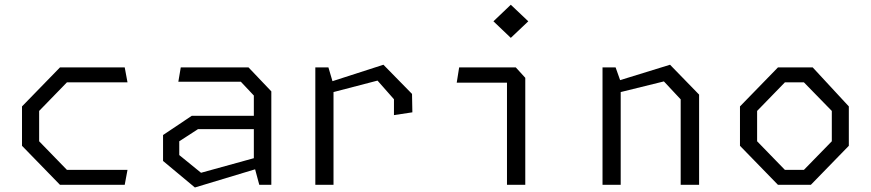

<svg xmlns="http://www.w3.org/2000/svg" viewBox="-20 -798 3760 829"><path d="M239 0H518.5L530.5 -64.5H269L149 -188V-319L269 -442.5H530.5L518.5 -507H239L75 -338.5V-168.5Z M1099.5 0H1151.5V-403.5L1053 -507H760.5L750 -445H1020L1076 -385.5V-298H808L684 -215V-103L821.5 11.5L1081.5 -67ZM754 -128.5V-188L835 -240.5H1076V-115L848 -52Z M1681 -301 1760.5 -313 1759 -392.5 1635.5 -518.5 1415.5 -447.5 1398 -507H1341.5V0H1420V-400.5L1610 -450L1681 -369.5Z M2169 0H2248V-462L2207 -507H1962.5L1952 -441H2169ZM2110.5 -706 2185.5 -634.5 2261 -706 2185.5 -777.5Z M2919 0H2998.5V-389.5L2873 -518.5L2657.5 -452L2638 -507H2581.5V0H2660V-400.5L2846.5 -446.5L2919 -369Z M3339 0H3481L3645 -168.5V-338.5L3489 -507H3339L3175 -338.5V-168.5ZM3249 -188V-319L3369 -442.5H3451L3571.5 -319V-188L3451 -64.5H3369Z"/></svg>

Font: Monaspace Krypton Light
Style: Regular
Weight: 300
Designer: Riley Cran & the Lettermatic Team
Foundry: Lettermatic
Version: Version 1.101 (Monaspace Krypton)